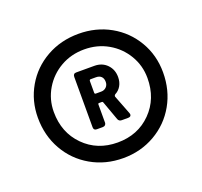

<svg xmlns="http://www.w3.org/2000/svg" viewBox="-80 -802 607 578"><g transform="rotate(-20 223.5 -513.0)"><path d="M23 -516Q23 -570 49 -615Q75 -660 121 -686Q167 -712 224 -712Q280 -712 325.5 -686.5Q371 -661 397.5 -616Q424 -571 424 -516Q424 -459 398 -413Q372 -367 326 -340.5Q280 -314 224 -314Q167 -314 121 -340.5Q75 -367 49 -413Q23 -459 23 -516ZM224 -364Q289 -364 331.5 -407Q374 -450 374 -516Q374 -556 354 -589.5Q334 -623 300 -642.5Q266 -662 224 -662Q182 -662 148 -642.5Q114 -623 94 -589.5Q74 -556 74 -516Q74 -450 116.5 -407Q159 -364 224 -364ZM168 -594Q168 -605 178 -605H236Q261 -605 276.5 -589Q292 -573 292 -549Q292 -533 285 -521Q278 -509 266 -503Q263 -501 263 -497L287 -435L288 -431Q288 -423 278 -423H258Q249 -423 246 -431L224 -492Q223 -495 221 -495H211Q208 -495 208 -491V-433Q208 -429 205 -426Q202 -423 197 -423H178Q168 -423 168 -433ZM212 -525H229Q239 -525 245.5 -531.5Q252 -538 252 -548Q252 -559 246 -565Q240 -571 229 -571H212Q208 -571 208 -566V-529Q208 -525 212 -525Z"/></g></svg>

Font: Barlow GEO Semi Bold
Style: Regular
Weight: 600
Designer: Jeremy Tribby
Foundry: Tribby Type
Version: Version 1.408